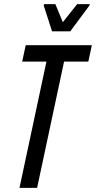

<svg xmlns="http://www.w3.org/2000/svg" viewBox="-20 -906 463 926"><path d="M74 0 204 -609H87L104 -688H423L406 -609H289L159 0ZM231 -755 191 -879 193 -886H247L283 -799L352 -886H413L411 -879L319 -755Z"/></svg>

Font: Saira ExtraCondensed Medium
Style: Italic
Weight: 500
Width: 2
Italic angle: -12°
Designer: Hector Gatti with collaboration of the Omnibus-Type team
Foundry: Omnibus-Type
Version: Version 1.101